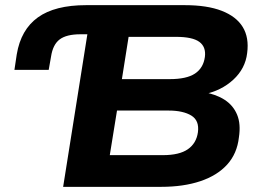

<svg xmlns="http://www.w3.org/2000/svg" viewBox="-20 -725 1017 745"><path d="M225 0 319 -592H292Q238 -592 211.5 -572Q185 -552 178 -505L169 -454H36L45 -514Q61 -610 127 -657.5Q193 -705 314 -705H697Q784 -705 840.5 -683Q897 -661 922 -620Q947 -579 939 -519Q932 -459 885.5 -416Q839 -373 771 -359L772 -367Q819 -359 852 -337.5Q885 -316 900 -280Q915 -244 907 -192Q900 -129 861.5 -86.5Q823 -44 757.5 -22Q692 0 605 0ZM406 -123H612Q676 -123 709 -146Q742 -169 748 -212Q751 -235 744.5 -251Q738 -267 722.5 -276.5Q707 -286 685 -291Q663 -296 635 -296H434ZM453 -418H639Q704 -418 736.5 -439.5Q769 -461 775 -504Q780 -543 753.5 -562.5Q727 -582 663 -582H479Z"/></svg>

Font: Nunito Sans 10pt SemiExpanded ExtraBold
Style: Italic
Weight: 800
Width: 6
Italic angle: -9°
Designer: Vernon Adams
Foundry: Vernon Adams
Version: Version 3.101;gftools[0.9.27]